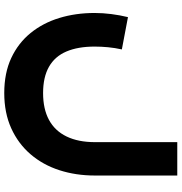

<svg xmlns="http://www.w3.org/2000/svg" viewBox="4 -556 833 880"><g transform="rotate(90 420.0 -116.5)"><path d="M407 280Q315 280 246.5 248Q178 216 132 159.5Q86 103 63 28Q40 -47 40 -134Q40 -172 45 -211Q50 -250 59 -287L207 -259Q200 -227 197 -196Q194 -165 194 -134Q194 -58 216.5 -5Q239 48 286.5 75Q334 102 407 102Q480 102 530 75Q580 48 606 -5.5Q632 -59 632 -136V-513H785V-136Q785 -48 760.5 27.5Q736 103 687.5 159.5Q639 216 568.5 248Q498 280 407 280Z"/></g></svg>

Font: Alexandria
Style: Bold
Weight: 700
Designer: Mohamed Gaber
Foundry: Kief Type Foundry
Version: Version 5.100